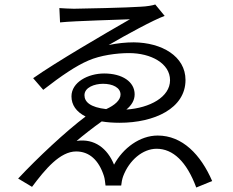

<svg xmlns="http://www.w3.org/2000/svg" viewBox="-20 -790 1040 857"><path d="M245 -754 248 -690C314 -697 522 -702 560 -704C445 -638 232 -514 128 -441L173 -389C254 -452 319 -496 375 -520C428 -543 500 -553 556 -553C654 -553 739 -507 739 -432C739 -357 649 -308 544 -301C567 -320 581 -342 581 -369C581 -425 526 -462 445 -462C373 -462 299 -423 299 -360C299 -322 320 -291 362 -270C273 -203 148 -86 61 7L123 44C182 -35 248 -114 320 -114C378 -114 421 -76 444 -4C448 8 449 24 451 38H521C522 27 525 9 530 -4C557 -75 617 -126 679 -126C752 -126 813 -69 856 47L927 18C876 -100 794 -185 684 -185C604 -185 529 -129 489 -55C460 -127 402 -173 322 -161C350 -185 396 -221 434 -248C458 -244 484 -242 514 -242C669 -242 808 -306 808 -433C808 -539 702 -600 577 -601C542 -601 503 -597 465 -589C542 -634 667 -702 715 -719L673 -770C663 -766 635 -761 607 -760C559 -756 336 -751 310 -751C289 -751 262 -753 245 -754ZM454 -303C383 -311 357 -335 357 -365C357 -400 402 -416 440 -416C483 -416 518 -399 518 -368C518 -343 492 -320 454 -303Z"/></svg>

Font: Noto Sans HK DemiLight
Style: Regular
Weight: 350
Designer: Ryoko NISHIZUKA 西塚涼子 (kana, bopomofo & ideographs); Paul D. Hunt (Latin, Greek & Cyrillic); Sandoll Communications 산돌커뮤니
Foundry: Adobe
Version: Version 2.004;hotconv 1.0.118;makeotfexe 2.5.65603